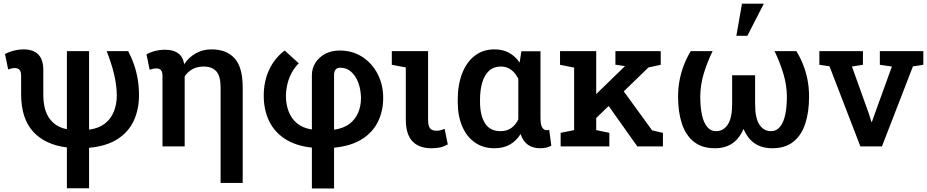

<svg xmlns="http://www.w3.org/2000/svg" viewBox="-20 -812 5142 1065"><path d="M351.1 232.4V5.9Q229.5 -9.3 163.3 -82.3Q97.2 -155.3 97.2 -289.1V-391.1Q97.2 -415 88.1 -424.8Q79.1 -434.6 61.5 -434.6Q53.2 -434.6 43 -432.1Q32.7 -429.7 25.4 -426.8L7.8 -512.2Q26.9 -523.4 55.2 -530.8Q83.5 -538.1 111.3 -538.1Q163.6 -538.1 191.9 -510.3Q220.2 -482.4 220.2 -423.8V-288.1Q220.2 -201.7 254.6 -154.5Q289.1 -107.4 348.1 -96.2L351.1 -97.2V-528.3H474.1V-94.2L477.1 -93.3Q528.8 -100.6 562.3 -127Q595.7 -153.3 611.8 -193.8Q627.9 -234.4 627.9 -284.2Q627 -342.8 612.1 -403.3Q597.2 -463.9 571.8 -528.3H690.9Q709 -495.1 722.4 -457Q735.8 -418.9 743.4 -375.5Q751 -332 751 -284.2Q751 -205.1 721.9 -142.3Q692.9 -79.6 631.6 -40.3Q570.3 -1 474.1 7.8V232.4Z M1203.6 202.6V-326.7Q1203.6 -389.2 1180.2 -416Q1156.7 -442.9 1109.4 -442.9Q1074.2 -442.9 1047.9 -428.5Q1021.5 -414.1 1004.4 -388.2V0H881.3V-389.2Q881.3 -413.6 872.6 -423.1Q863.8 -432.6 846.7 -432.6Q837.4 -432.6 828.6 -430.4Q819.8 -428.2 810.1 -425.3L792.5 -510.3Q812 -522 839.8 -529.1Q867.7 -536.1 896 -536.1Q938.5 -536.1 965.1 -518.8Q991.7 -501.5 999 -467.8Q1000 -464.8 1000.5 -461.4Q1001 -458 1001.5 -455.6Q1027.8 -495.1 1066.7 -516.6Q1105.5 -538.1 1153.3 -538.1Q1235.8 -538.1 1281 -488.8Q1326.2 -439.5 1326.2 -328.1V202.6Z M1710 233.4V6.8Q1617.7 -3.4 1558.6 -43Q1499.5 -82.5 1471.2 -144Q1442.9 -205.6 1442.9 -281.2Q1442.9 -361.3 1473.4 -426Q1503.9 -490.7 1559.1 -531.7L1637.2 -460.9Q1614.3 -438 1598.6 -409.4Q1583 -380.9 1575 -348.9Q1566.9 -316.9 1565.9 -281.2Q1565.9 -233.9 1580.8 -194.3Q1595.7 -154.8 1626.7 -128.7Q1657.7 -102.5 1707 -94.2L1710 -95.2V-395Q1710 -432.6 1729.5 -463.6Q1749 -494.6 1783.7 -513.2Q1818.4 -531.7 1864.7 -531.7Q1934.6 -531.7 1989 -496.8Q2043.5 -461.9 2074.5 -402.1Q2105.5 -342.3 2105.5 -268.6Q2105.5 -195.8 2076.4 -136.7Q2047.4 -77.6 1987.3 -39.8Q1927.2 -2 1833 7.3V233.4ZM1835.9 -92.8Q1886.2 -100.6 1918.7 -125.2Q1951.2 -149.9 1966.8 -187.3Q1982.4 -224.6 1982.4 -269Q1981.4 -316.9 1967 -354.5Q1952.6 -392.1 1927.2 -414.3Q1901.9 -436.5 1867.7 -436.5Q1849.6 -436.5 1841.3 -425.8Q1833 -415 1833 -397.5V-94.2Z M2372.6 10.3Q2303.7 10.3 2267.3 -28.6Q2231 -67.4 2231 -149.4V-438L2153.3 -452.6V-528.3H2354.5V-146Q2354.5 -112.3 2366 -99.6Q2377.4 -86.9 2399.9 -86.9Q2413.6 -86.9 2423.1 -89.4Q2432.6 -91.8 2446.3 -97.2L2463.9 -10.7Q2440.9 1.5 2420.2 5.9Q2399.4 10.3 2372.6 10.3Z M2722.2 10.3Q2659.2 10.3 2613.5 -22Q2567.9 -54.2 2543.5 -112.1Q2519 -169.9 2519 -247.1V-257.3Q2519 -341.8 2543.5 -404.8Q2567.9 -467.8 2613.5 -502.9Q2659.2 -538.1 2722.7 -538.1Q2769.5 -538.1 2804 -519Q2838.4 -500 2862.3 -464.8L2872.1 -527.8H2978V-158.2Q2978 -120.1 2987.5 -105Q2997.1 -89.8 3013.7 -89.8Q3017.1 -89.8 3020.5 -90.3Q3023.9 -90.8 3026.4 -92.3L3038.1 -3.9Q3022.5 4.4 3007.6 7.3Q2992.7 10.3 2976.1 10.3Q2936 10.3 2908.4 -9Q2880.9 -28.3 2867.7 -68.4Q2843.3 -29.8 2807.6 -9.8Q2772 10.3 2722.2 10.3ZM2756.8 -84.5Q2791 -84.5 2815.2 -101.3Q2839.4 -118.2 2855 -149.4V-375.5Q2844.2 -396.5 2830.1 -411.6Q2815.9 -426.8 2797.9 -434.8Q2779.8 -442.9 2757.8 -442.9Q2718.3 -442.9 2692.6 -419.2Q2667 -395.5 2654.8 -354Q2642.6 -312.5 2642.6 -257.3V-247.1Q2642.6 -172.9 2669.9 -128.7Q2697.3 -84.5 2756.8 -84.5Z M3276.4 -147 3224.1 -229 3444.3 -442.9 3446.3 -445.3 3393.6 -453.1V-528.3H3645V-452.6L3577.1 -438ZM3089.8 0V-75.2L3164.6 -90.3V-437L3086.4 -452.6V-528.3H3287.1V-90.3L3359.9 -75.2V0ZM3515.1 0 3339.8 -247.1 3415.5 -338.9 3597.2 -88.9 3657.2 -75.2V0Z M3945.3 10.3Q3874 10.3 3828.9 -25.6Q3783.7 -61.5 3762.5 -125.7Q3741.2 -189.9 3741.2 -275.4Q3741.2 -325.7 3750.2 -370.6Q3759.3 -415.5 3774.9 -454.8Q3790.5 -494.1 3811.5 -528.3H3932.6Q3901.4 -463.9 3882.8 -400.9Q3864.3 -337.9 3864.3 -275.4Q3864.3 -219.7 3873.3 -176.5Q3882.3 -133.3 3901.9 -108.9Q3921.4 -84.5 3952.6 -84.5Q3992.2 -84.5 4016.6 -120.6Q4041 -156.7 4041 -234.9V-394.5H4168.5V-234.9Q4168.5 -156.7 4192.4 -120.6Q4216.3 -84.5 4256.3 -84.5Q4287.1 -84.5 4306.9 -108.9Q4326.7 -133.3 4335.7 -176.3Q4344.7 -219.2 4344.7 -275.4Q4344.7 -337.9 4325.9 -401.1Q4307.1 -464.4 4276.4 -528.3H4397.5Q4418.5 -494.1 4434.3 -454.6Q4450.2 -415 4459 -370.4Q4467.8 -325.7 4467.8 -275.4Q4467.8 -189.9 4446.5 -125.5Q4425.3 -61 4380.1 -25.4Q4335 10.3 4263.7 10.3Q4206.1 10.3 4166.5 -16.4Q4127 -43 4104.5 -97.2Q4081.1 -43 4041.7 -16.4Q4002.4 10.3 3945.3 10.3ZM4064.5 -613.3 4095.7 -791.5H4216.8L4125.5 -613.3Z M4752.4 0 4581.1 -444.3 4524.9 -452.6V-528.3H4766.6V-452.6L4705.6 -442.9L4800.8 -177.7L4813.5 -135.7H4816.4L4831.1 -177.7L4927.2 -442.9L4860.4 -452.6V-528.3H5101.6V-452.6L5043.9 -443.8L4872.1 0Z"/></svg>

Font: Roboto Slab LO Medium
Style: Regular
Weight: 500
Designer: Google
Version: Version 2.000